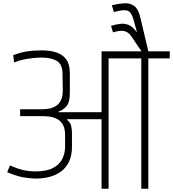

<svg xmlns="http://www.w3.org/2000/svg" viewBox="-20 -1154 1058 1174"><path d="M601 0V-425H391L390 -421Q410 -406 415 -384.5Q420 -363 420 -340V-257Q420 -200 400.5 -162Q381 -124 348.5 -102Q316 -80 277 -71Q238 -62 198 -62Q135 -65 98.5 -75Q62 -85 24 -101L41 -142Q82 -124 119 -115Q156 -106 198 -106Q265 -106 304.5 -127Q344 -148 361 -182.5Q378 -217 378 -257V-328Q378 -369 364 -392.5Q350 -416 328 -427Q306 -438 281.5 -441Q257 -444 236 -444H103V-486H236Q284 -486 310.5 -499.5Q337 -513 348 -532.5Q359 -552 361.5 -571Q364 -590 364 -602L362 -707Q361 -762 326.5 -782Q292 -802 233 -802Q213 -802 183 -799Q153 -796 122 -789.5Q91 -783 66 -772L61 -817Q107 -834 146.5 -840Q186 -846 233 -846Q281 -846 314.5 -836.5Q348 -827 368.5 -809Q389 -791 398 -765.5Q407 -740 407 -707V-583Q407 -528 385.5 -503.5Q364 -479 338 -472V-468H601V-840H844V-842L787 -926Q772 -950 754.5 -958.5Q737 -967 716.5 -965.5Q696 -964 671 -956L659 -996Q692 -1006 718.5 -1008.5Q745 -1011 768.5 -1000.5Q792 -990 815 -959H817L800 -1021Q790 -1059 778 -1075Q766 -1091 743 -1091.5Q720 -1092 676 -1081L664 -1122Q705 -1132 740 -1134Q775 -1136 800.5 -1117.5Q826 -1099 838 -1048L887 -840H1018V-797H887V0H844V-797H644V0Z"/></svg>

Font: Matangi Light
Style: Regular
Weight: 300
Designer: Prashant Pant
Foundry: The Graphic Ant
Version: Version 3.002